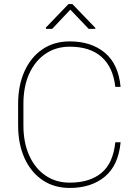

<svg xmlns="http://www.w3.org/2000/svg" viewBox="-20 -927 688 957"><path d="M554.7 -217.8H581.1Q570.3 -102.5 502.4 -46.4Q434.6 9.8 327.6 9.8Q249.5 9.8 191.7 -29.5Q133.8 -68.8 102.1 -139.2Q70.3 -209.5 70.3 -302.2V-408.7Q70.3 -501.5 102.1 -571.8Q133.8 -642.1 191.7 -681.4Q249.5 -720.7 327.6 -720.7Q434.6 -720.7 502.4 -664.3Q570.3 -607.9 581.1 -494.1H554.7Q543.9 -591.8 486.3 -643.1Q428.7 -694.3 327.6 -694.3Q258.8 -694.3 206.8 -658.9Q154.8 -623.5 125.7 -559.6Q96.7 -495.6 96.7 -409.7V-302.2Q96.7 -216.3 125.7 -151.9Q154.8 -87.4 206.8 -52Q258.8 -16.6 327.6 -16.6Q426.8 -16.6 485.4 -64.9Q543.9 -113.3 554.7 -217.8ZM340.8 -906.7 455.1 -788.1V-783.2H421.9L330.6 -878.9L240.2 -783.2H209V-790L321.3 -906.7Z"/></svg>

Font: Vazirmatn RD FD Thin
Style: Regular
Weight: 100
Designer: Saber Rastikerdar
Foundry: Saber Rastikerdar
Version: Version 33.003